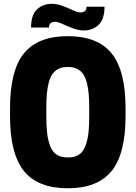

<svg xmlns="http://www.w3.org/2000/svg" viewBox="-20 -986 720 1020"><path d="M33.2 -370.1V-410.2Q33.2 -611.3 107.2 -702.6Q181.2 -793.9 339.8 -793.9Q498.5 -793.9 572.8 -702.6Q647 -611.3 647 -410.2V-370.1Q647 -168.9 572.8 -77.4Q498.5 14.2 339.8 14.2Q181.2 14.2 107.2 -77.4Q33.2 -168.9 33.2 -370.1ZM335 -149.9H345.2Q377.9 -149.9 399.9 -164.8Q421.9 -179.7 433.6 -210.2Q445.3 -240.7 449.7 -278.3Q454.1 -315.9 454.1 -370.1V-410.2Q454.1 -453.1 451.4 -485.1Q448.7 -517.1 441.7 -545.4Q434.6 -573.7 422.4 -591.6Q410.2 -609.4 390.9 -619.6Q371.6 -629.9 345.2 -629.9H335Q308.6 -629.9 289.3 -619.6Q270 -609.4 257.8 -591.6Q245.6 -573.7 238.5 -545.4Q231.4 -517.1 228.8 -485.1Q226.1 -453.1 226.1 -410.2V-370.1Q226.1 -315.9 230.5 -278.3Q234.9 -240.7 246.6 -210.2Q258.3 -179.7 280.3 -164.8Q302.2 -149.9 335 -149.9ZM439.9 -950.2H535.2Q535.2 -883.8 503.7 -854Q472.2 -824.2 424.8 -824.2Q397 -824.2 366.9 -835.7Q336.9 -847.2 312.3 -858.6Q287.6 -870.1 272.9 -870.1Q240.2 -870.1 240.2 -839.8H145Q145 -906.2 176.3 -936Q207.5 -965.8 254.9 -965.8Q282.7 -965.8 313 -954.3Q343.3 -942.9 367.9 -931.4Q392.6 -919.9 407.2 -919.9Q439.9 -919.9 439.9 -950.2Z"/></svg>

Font: Cooper Hewitt
Style: Heavy
Weight: 713
Designer: Village Type and Design LLC
Foundry: Cooper Hewitt Smithsonian Design Museum
Version: 1.000